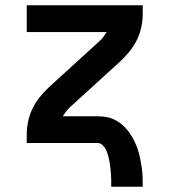

<svg xmlns="http://www.w3.org/2000/svg" viewBox="-20 -540 640 725"><path d="M400 165Q400 153 400 141.5Q400 130 399 118.5Q398 107 397 95.5Q396 84 394 73Q392 62 389 50.5Q386 39 381.5 28.5Q377 18 368.5 9Q360 0 349 0H81V-33Q81 -58 86.5 -83Q92 -108 103 -130.5Q114 -153 130 -173Q146 -193 164 -210L356 -385Q364 -392 370.5 -401Q377 -410 383 -419H81V-520H519V-488Q519 -462 513.5 -437Q508 -412 497 -389.5Q486 -367 470 -347Q454 -327 436 -310L244 -135Q236 -128 229.5 -119Q223 -110 217 -101H349Q367 -101 384.5 -97.5Q402 -94 417.5 -85.5Q433 -77 446 -65Q459 -53 469 -38.5Q479 -24 487 -8Q495 8 500.5 25Q506 42 509.5 59.5Q513 77 515.5 94.5Q518 112 518.5 129.5Q519 147 519 165Z"/></svg>

Font: Iosevka Book
Style: Bold
Weight: 700
Designer: Belleve Invis
Foundry: Belleve Invis
Version: Version 28.0.7; ttfautohint (v1.8.3)